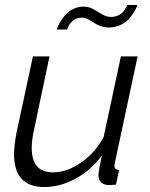

<svg xmlns="http://www.w3.org/2000/svg" viewBox="-20 -750 609 780"><path d="M310.1 -678.2Q291.5 -678.2 277.6 -666.5Q263.7 -654.8 258.8 -645Q253.9 -635.3 252.9 -629.9H210.9Q211.9 -635.3 216.3 -645Q220.7 -654.8 229.7 -668.7Q238.8 -682.6 250.5 -694.6Q262.2 -706.5 280.5 -714.8Q298.8 -723.1 318.8 -723.1Q341.3 -723.1 359.6 -712.6Q377.9 -702.1 395 -691.7Q412.1 -681.2 431.2 -681.2Q445.3 -681.2 457 -686Q468.8 -690.9 475.3 -697Q481.9 -703.1 487.1 -711.2Q492.2 -719.2 493.9 -723.4Q495.6 -727.5 496.1 -730H538.1Q536.6 -722.7 529.5 -709.7Q522.5 -696.8 509.5 -679.7Q496.6 -662.6 473.4 -650.4Q450.2 -638.2 422.9 -638.2Q403.8 -638.2 387.2 -644.5Q370.6 -650.9 360.6 -658.2Q350.6 -665.5 337.2 -671.9Q323.7 -678.2 310.1 -678.2ZM37.1 -124Q37.1 -159.7 47.9 -214.8L113.8 -521H181.2L119.1 -227.1Q108.9 -182.6 108.9 -148.9Q108.9 -49.8 194.8 -49.8Q251.5 -49.8 308.3 -88.9Q365.2 -127.9 400.9 -192.9L471.2 -521H539.1L448.2 -96.2Q447.8 -92.3 446.3 -85.4Q444.8 -78.6 444.8 -77.1Q444.8 -60.1 463.9 -60.1L451.2 0Q424.3 2 422.9 2Q402.3 1.5 391.1 -9Q379.9 -19.5 379.9 -37.1Q379.9 -54.7 394 -118.2Q348.6 -57.6 286.4 -23.9Q224.1 9.8 159.2 9.8Q37.1 9.8 37.1 -124Z"/></svg>

Font: Rawline
Style: Italic
Weight: 400
Italic angle: -12°
Designer: Matt McInerney, Pablo Impallari, Rodrigo Fuenzalida
Foundry: Matt McInerney, Pablo Impallari, Rodrigo Fuenzalida
Version: Version 4.020;PS 004.020;hotconv 1.0.88;makeotf.lib2.5.64775